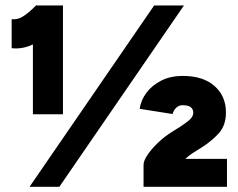

<svg xmlns="http://www.w3.org/2000/svg" viewBox="-20 -721 917 741"><path d="M107 -280V-634L120 -700H223V-280ZM25 -535V-647Q50 -644 74 -661Q98 -678 120 -701L199 -628Q156 -577 114 -553.5Q72 -530 25 -535ZM94 0 575 -700H690L209 0ZM655 -65 534 -85Q534 -100 548.5 -122Q563 -144 587.5 -168Q612 -192 642 -211L674 -231Q690 -241 708 -255.5Q726 -270 726 -286Q726 -299 716.5 -307Q707 -315 684 -315Q671 -315 660.5 -305.5Q650 -296 646 -281L519 -301Q524 -335 545.5 -363.5Q567 -392 602.5 -410Q638 -428 685 -428Q764 -428 808 -389Q852 -350 852 -287Q852 -238 825.5 -208Q799 -178 760 -153L725 -131Q712 -123 697 -109.5Q682 -96 670 -83.5Q658 -71 655 -65ZM534 0V-85L625 -108H856V0Z"/></svg>

Font: Figtree Light Black
Style: Regular
Weight: 900
Version: Version 2.000